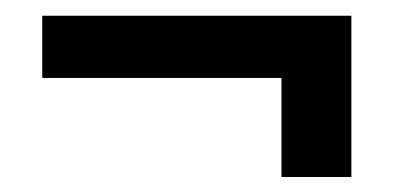

<svg xmlns="http://www.w3.org/2000/svg" viewBox="-20 -446 512 250"><path d="M35 -344.5V-425.5H437.5V-344.5ZM346.5 -215.5V-425.5H437.5V-215.5Z"/></svg>

Font: Akshar Light
Style: Regular
Weight: 300
Designer: Tall Chai
Foundry: Tall Chai
Version: Version 1.100